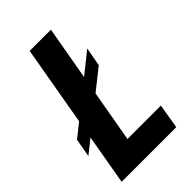

<svg xmlns="http://www.w3.org/2000/svg" viewBox="-228 -762 837 837"><g transform="rotate(-45 190.5 -343.5)"><path d="M5 0 125 -687H256L155 -114H361L342 0ZM-18 -182 -3 -267 310 -517 294 -430Z"/></g></svg>

Font: Archivo ExtraCondensed
Style: Bold Italic
Weight: 700
Width: 2
Italic angle: -10°
Designer: Hector Gatti
Foundry: Omnibus-Type
Version: Version 2.001